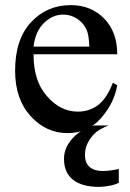

<svg xmlns="http://www.w3.org/2000/svg" viewBox="-20 -505 507 750"><path d="M111 -293Q111 -188 163 -130Q215 -69 284 -69Q329 -69 363 -94.5Q397 -120 421 -182L438 -172Q426 -102 374.5 -43.5Q323 15 244 15Q160 15 99.5 -51.5Q39 -118 39 -229Q39 -351 101 -418Q163 -485 257 -485Q335 -485 386.5 -433Q438 -381 438 -293ZM111 -323H329Q327 -368 319 -387Q306 -416 281 -432Q256 -448 227 -448Q185 -448 151.5 -415Q118 -382 111 -323ZM230 115Q230 91 240 70Q250 49 266.5 32Q283 15 304 2.5Q325 -10 348 -15H405Q390 -10 373 -0.5Q356 9 343 23.5Q330 38 321 57Q312 76 312 100Q312 117 317 129Q322 141 331.5 148.5Q341 156 353.5 159.5Q366 163 381 163Q395 163 410.5 161Q426 159 444 155V209Q437 213 427 216Q417 219 406 221Q395 223 385 224Q375 225 367 225Q335 225 310 218.5Q285 212 267 198.5Q249 185 239.5 164.5Q230 144 230 115Z"/></svg>

Font: MM Ethnic
Style: Regular
Weight: 400
Designer: Khon Soe Zaw Thu
Version: Version 1.00 July 18, 2016, initial release